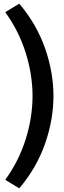

<svg xmlns="http://www.w3.org/2000/svg" viewBox="-20 -902 353 1056"><path d="M9 87Q84 -17 121.5 -137Q159 -257 159 -374Q159 -491 121.5 -611Q84 -731 9 -835L86 -882Q182 -768 228 -636Q274 -504 274 -374Q274 -244 228 -112Q182 20 86 134Z"/></svg>

Font: Bitter SemiBold
Style: Regular
Weight: 600
Designer: Sol Matas, and Bitter project Authors
Foundry: Sol Matas
Version: Version 2.001